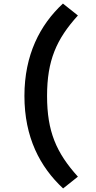

<svg xmlns="http://www.w3.org/2000/svg" viewBox="-20 -855 540 1077"><path d="M334 202 417 136C296 2 244 -117 244 -317C244 -515 296 -635 417 -768L333 -835C204 -715 117 -547 117 -317C117 -85 204 81 334 202Z"/></svg>

Font: Noto Sans Mono CJK SC
Style: Bold
Weight: 700
Designer: Ryoko NISHIZUKA 西塚涼子 (kana, bopomofo & ideographs); Paul D. Hunt (Latin, Greek & Cyrillic); Sandoll Communications 산돌커뮤니
Foundry: Adobe
Version: Version 2.004;hotconv 1.0.118;makeotfexe 2.5.65603